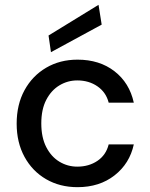

<svg xmlns="http://www.w3.org/2000/svg" viewBox="-20 -763 623 795"><path d="M301 12Q228 12 171 -21Q114 -54 81.5 -113.5Q49 -173 49 -251Q49 -330 81.5 -389.5Q114 -449 171 -482.5Q228 -516 301 -516Q392 -516 454 -468Q516 -420 534 -338H430Q419 -381 383.5 -405.5Q348 -430 300 -430Q260 -430 226 -409.5Q192 -389 171.5 -349.5Q151 -310 151 -252Q151 -194 171.5 -154Q192 -114 226 -93.5Q260 -73 300 -73Q348 -73 383.5 -97Q419 -121 430 -165H534Q517 -86 454.5 -37Q392 12 301 12ZM191 -547 181 -616 388 -743 401 -661Z"/></svg>

Font: DM Sans Medium
Style: Regular
Weight: 500
Designer: Colophon Foundry, Jonny Pinhorn
Foundry: Colophon Foundry
Version: Version 4.004; ttfautohint (v1.8.4.7-5d5b)